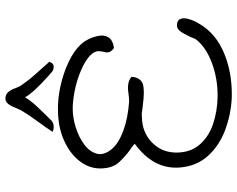

<svg xmlns="http://www.w3.org/2000/svg" viewBox="-103 -747 871 705"><g transform="rotate(-90 332.5 -394.5)"><path d="M326 21Q264 18 207 -3.5Q150 -25 112.5 -66.5Q75 -108 70 -169Q62 -266 157 -335Q156 -336 155 -337Q154 -338 153 -339Q149 -342 145 -345.5Q141 -349 134 -353Q111 -370 90.5 -391.5Q70 -413 67 -450Q63 -494 88.5 -531Q114 -568 162 -591.5Q210 -615 271 -617Q318 -619 366.5 -608.5Q415 -598 456.5 -578.5Q498 -559 522 -533Q532 -523 541 -505Q550 -487 553.5 -467Q557 -447 548 -432Q539 -417 513 -412H508Q496 -421 493.5 -429.5Q491 -438 495 -451Q498 -466 497 -472Q493 -492 470 -508.5Q447 -525 414.5 -537.5Q382 -550 347.5 -556.5Q313 -563 286 -563Q252 -563 216 -551.5Q180 -540 153.5 -520Q127 -500 120.5 -473.5Q114 -447 139 -418Q161 -393 207 -376.5Q253 -360 312 -356Q319 -356 326 -356.5Q333 -357 340 -358Q382 -365 402 -348L403 -344Q399 -313 376 -305.5Q353 -298 295 -306Q294 -306 293 -306Q282 -308 272.5 -309Q263 -310 255 -309Q200 -308 163.5 -273.5Q127 -239 125 -189Q123 -135 151.5 -100Q180 -65 227.5 -48.5Q275 -32 329 -31Q394 -30 452.5 -51.5Q511 -73 540 -110Q541 -111 543 -115Q545 -119 549 -130Q562 -158 571 -169Q580 -180 590 -180Q613 -181 617 -162.5Q621 -144 605 -111Q588 -79 566 -57Q527 -18 463.5 2.5Q400 23 326 21ZM201 -637Q215 -659 239 -691.5Q263 -724 279 -751Q281 -755 284 -761.5Q287 -768 290 -775Q296 -791 304 -800.5Q312 -810 323 -810Q339 -810 348 -798.5Q357 -787 361 -774Q363 -769 365 -764.5Q367 -760 369 -756Q389 -726 413 -699.5Q437 -673 458 -649Q453 -633 441 -633Q429 -633 424 -637Q420 -640 407 -651.5Q394 -663 378 -678.5Q362 -694 348 -710Q334 -726 328 -738Q315 -717 296.5 -697Q278 -677 263 -662Q248 -647 242 -641Q235 -634 222.5 -633Q210 -632 201 -637Z"/></g></svg>

Font: Yuji Hentaigana Akari
Style: Regular
Weight: 400
Designer: Kataoka Yuji
Foundry: Kinuta Font Factory
Version: Version 3.002